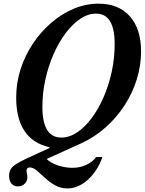

<svg xmlns="http://www.w3.org/2000/svg" viewBox="-20 -792 787 1044"><path d="M347 232.5Q308.5 232.5 278.8 215.2Q249 198 225 175.5Q201 153 180.8 135.8Q160.5 118.5 141.5 118.5Q124.5 118.5 124.5 137Q124.5 145.5 126.8 154.8Q129 164 129 172.5Q129 193 114 207.2Q99 221.5 77 221.5Q55.5 221.5 42.5 206.5Q29.5 191.5 29.5 163Q29.5 143.5 37.5 129.2Q45.5 115 66.2 101.2Q87 87.5 125.5 69.5L249 12.5V8.5Q68 -32.5 68 -262Q68 -341 92 -415.8Q116 -490.5 159 -555Q202 -619.5 258.8 -668.2Q315.5 -717 381 -744.5Q446.5 -772 516 -772Q625 -772 686 -703.5Q747 -635 747 -512.5Q747 -434.5 723.2 -359Q699.5 -283.5 656 -217Q612.5 -150.5 552.5 -97.8Q492.5 -45 420 -12L233.5 72.5Q255.5 94 294.5 107.2Q333.5 120.5 374 120.5Q414 120.5 448.5 104.8Q483 89 503 62H537Q509.5 139 457.2 185.8Q405 232.5 347 232.5ZM313.5 -44Q357 -44 399.2 -72Q441.5 -100 478.2 -149.5Q515 -199 543.2 -263.5Q571.5 -328 587.5 -402Q603.5 -476 603.5 -552.5Q603.5 -718 502.5 -718Q459 -718 416.8 -689.8Q374.5 -661.5 337.2 -612Q300 -562.5 271.5 -498Q243 -433.5 226.8 -360Q210.5 -286.5 210.5 -210.5Q210.5 -44 313.5 -44Z"/></svg>

Font: Libre Caslon Condensed Bold
Style: Italic
Weight: 700
Italic angle: -22.583°
Designer: Pablo Impallari, Rodrigo Fuenzalida, Katja Schimmel, Ertekin Erdin
Foundry: Pablo Impallari, Rodrigo Fuenzalida
Version: Version 2.000; ttfautohint (v1.8.4.7-5d5b);gftools[0.9.33]